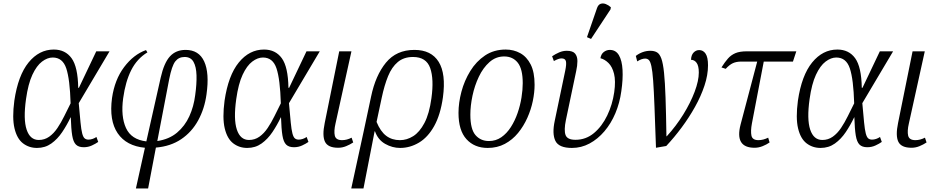

<svg xmlns="http://www.w3.org/2000/svg" viewBox="-20 -826 5303 1085"><path d="M189 10Q144 10 110 -16Q76 -42 62 -100.5Q48 -159 61 -257Q82 -400 141.5 -473Q201 -546 284 -546Q349 -546 384.5 -497Q420 -448 422 -330H426L524 -536H599L425 -243Q431 -175 435 -134Q439 -93 444.5 -72Q450 -51 458.5 -44Q467 -37 480 -37Q491 -37 503 -41Q515 -45 525 -52L535 -24Q521 -14 499.5 -4Q478 6 453 6Q424 6 409 -9Q394 -24 388 -60.5Q382 -97 380 -163H379Q358 -119 331.5 -79.5Q305 -40 270 -15Q235 10 189 10ZM199 -35Q232 -35 258 -53.5Q284 -72 304.5 -102.5Q325 -133 343 -169.5Q361 -206 379 -242Q375 -378 354.5 -439.5Q334 -501 278 -501Q248 -501 217.5 -478Q187 -455 163 -403.5Q139 -352 127 -266Q111 -152 130.5 -93.5Q150 -35 199 -35Z M748 239 799 9Q694 -1 645 -73Q596 -145 613 -272Q628 -376 681.5 -447Q735 -518 805 -543L813 -530Q754 -494 721.5 -429.5Q689 -365 676 -271Q662 -168 692 -102.5Q722 -37 807 -27L888 -387Q907 -471 940.5 -507.5Q974 -544 1029 -544Q1104 -544 1134 -478.5Q1164 -413 1147 -293Q1136 -212 1100 -146Q1064 -80 1004 -39.5Q944 1 861 8L817 239ZM936 -378 869 -29Q936 -39 980.5 -76.5Q1025 -114 1050 -169Q1075 -224 1083 -288Q1092 -352 1090.5 -400.5Q1089 -449 1073.5 -476.5Q1058 -504 1023 -504Q990 -504 970.5 -479Q951 -454 936 -378Z M1377 10Q1332 10 1298 -16Q1264 -42 1250 -100.5Q1236 -159 1249 -257Q1270 -400 1329.5 -473Q1389 -546 1472 -546Q1537 -546 1572.5 -497Q1608 -448 1610 -330H1614L1712 -536H1787L1613 -243Q1619 -175 1623 -134Q1627 -93 1632.5 -72Q1638 -51 1646.5 -44Q1655 -37 1668 -37Q1679 -37 1691 -41Q1703 -45 1713 -52L1723 -24Q1709 -14 1687.5 -4Q1666 6 1641 6Q1612 6 1597 -9Q1582 -24 1576 -60.5Q1570 -97 1568 -163H1567Q1546 -119 1519.5 -79.5Q1493 -40 1458 -15Q1423 10 1377 10ZM1387 -35Q1420 -35 1446 -53.5Q1472 -72 1492.5 -102.5Q1513 -133 1531 -169.5Q1549 -206 1567 -242Q1563 -378 1542.5 -439.5Q1522 -501 1466 -501Q1436 -501 1405.5 -478Q1375 -455 1351 -403.5Q1327 -352 1315 -266Q1299 -152 1318.5 -93.5Q1338 -35 1387 -35Z M1891 9Q1833 9 1816.5 -25Q1800 -59 1815 -131L1897 -536H1966L1876 -128Q1866 -85 1872 -59.5Q1878 -34 1913 -34Q1940 -34 1967 -48L1976 -21Q1958 -9 1936 0Q1914 9 1891 9Z M2077 -280Q2102 -400 2161 -472Q2220 -544 2322 -544Q2417 -544 2459 -476.5Q2501 -409 2483 -276Q2469 -177 2433.5 -113.5Q2398 -50 2347.5 -20Q2297 10 2241 10Q2197 10 2156.5 -13Q2116 -36 2099 -84H2097L2034 239H1965L2035 -83ZM2240 -34Q2279 -34 2315 -56.5Q2351 -79 2378.5 -131Q2406 -183 2418 -271Q2433 -379 2411 -441.5Q2389 -504 2314 -504Q2262 -504 2228 -475.5Q2194 -447 2173 -395.5Q2152 -344 2137 -273L2108 -137Q2130 -83 2162.5 -58.5Q2195 -34 2240 -34Z M2736 10Q2661 10 2616 -39.5Q2571 -89 2571 -188Q2571 -245 2587.5 -307.5Q2604 -370 2637.5 -424.5Q2671 -479 2721 -512.5Q2771 -546 2838 -546Q2883 -546 2920 -525.5Q2957 -505 2979 -461.5Q3001 -418 3001 -347Q3001 -304 2991 -255.5Q2981 -207 2960 -160Q2939 -113 2907.5 -74.5Q2876 -36 2833 -13Q2790 10 2736 10ZM2743 -29Q2782 -29 2813 -50.5Q2844 -72 2867 -108Q2890 -144 2905 -187.5Q2920 -231 2927 -275Q2934 -319 2934 -356Q2934 -436 2906 -471.5Q2878 -507 2829 -507Q2782 -507 2746 -475Q2710 -443 2686 -392.5Q2662 -342 2650 -285Q2638 -228 2638 -178Q2638 -96 2667 -62.5Q2696 -29 2743 -29Z M3212 10Q3138 10 3118.5 -30Q3099 -70 3115 -144L3174 -426Q3182 -464 3178 -480Q3174 -496 3153 -496Q3137 -496 3110 -481L3100 -508Q3119 -521 3140 -530Q3161 -539 3183 -539Q3217 -539 3230 -523Q3243 -507 3243 -481Q3243 -455 3236 -424L3178 -148Q3166 -90 3176 -63Q3186 -36 3232 -36Q3291 -36 3336.5 -74Q3382 -112 3411.5 -173.5Q3441 -235 3451 -305Q3460 -369 3450 -409Q3440 -449 3418.5 -470Q3397 -491 3373 -497Q3377 -521 3392.5 -532.5Q3408 -544 3426 -544Q3460 -544 3477.5 -514Q3495 -484 3498 -431Q3501 -378 3491 -310Q3482 -244 3457.5 -186Q3433 -128 3395.5 -84Q3358 -40 3311.5 -15Q3265 10 3212 10ZM3320 -606 3297 -616 3354 -781Q3361 -800 3374.5 -804.5Q3388 -809 3403.5 -803Q3419 -797 3432 -785L3430 -773Z M3573 -510Q3591 -524 3612 -531.5Q3633 -539 3655 -539Q3678 -539 3693 -530Q3708 -521 3717.5 -494.5Q3727 -468 3732.5 -415Q3738 -362 3741 -274.5Q3744 -187 3746 -56H3748Q3801 -114 3841.5 -179.5Q3882 -245 3905.5 -307.5Q3929 -370 3929 -416Q3929 -454 3916.5 -471Q3904 -488 3885 -488Q3886 -515 3899.5 -529Q3913 -543 3931 -543Q3954 -543 3967.5 -522.5Q3981 -502 3981 -457Q3981 -402 3961 -342Q3941 -282 3907.5 -222Q3874 -162 3832 -105.5Q3790 -49 3745 -1L3687 9Q3682 -131 3678.5 -223.5Q3675 -316 3671 -370.5Q3667 -425 3661 -452Q3655 -479 3646.5 -487Q3638 -495 3626 -495Q3606 -495 3581 -479Z M4244 9Q4131 9 4165 -122L4259 -478H4169Q4141 -478 4121.5 -469Q4102 -460 4081 -437L4057 -445Q4076 -475 4093.5 -495Q4111 -515 4135.5 -525.5Q4160 -536 4201 -536H4480L4461 -478H4296L4229 -128Q4221 -85 4226.5 -59.5Q4232 -34 4266 -34Q4293 -34 4321 -48L4329 -21Q4312 -9 4289.5 0Q4267 9 4244 9Z M4617 10Q4572 10 4538 -16Q4504 -42 4490 -100.5Q4476 -159 4489 -257Q4510 -400 4569.5 -473Q4629 -546 4712 -546Q4777 -546 4812.5 -497Q4848 -448 4850 -330H4854L4952 -536H5027L4853 -243Q4859 -175 4863 -134Q4867 -93 4872.5 -72Q4878 -51 4886.5 -44Q4895 -37 4908 -37Q4919 -37 4931 -41Q4943 -45 4953 -52L4963 -24Q4949 -14 4927.5 -4Q4906 6 4881 6Q4852 6 4837 -9Q4822 -24 4816 -60.5Q4810 -97 4808 -163H4807Q4786 -119 4759.5 -79.5Q4733 -40 4698 -15Q4663 10 4617 10ZM4627 -35Q4660 -35 4686 -53.5Q4712 -72 4732.5 -102.5Q4753 -133 4771 -169.5Q4789 -206 4807 -242Q4803 -378 4782.5 -439.5Q4762 -501 4706 -501Q4676 -501 4645.5 -478Q4615 -455 4591 -403.5Q4567 -352 4555 -266Q4539 -152 4558.5 -93.5Q4578 -35 4627 -35Z M5131 9Q5073 9 5056.5 -25Q5040 -59 5055 -131L5137 -536H5206L5116 -128Q5106 -85 5112 -59.5Q5118 -34 5153 -34Q5180 -34 5207 -48L5216 -21Q5198 -9 5176 0Q5154 9 5131 9Z"/></svg>

Font: Noto Serif SemiCondensed Light
Style: Italic
Weight: 300
Width: 4
Italic angle: -12°
Designer: Monotype Design Team
Foundry: Monotype Imaging Inc.
Version: Version 2.013; ttfautohint (v1.8.4.7-5d5b)